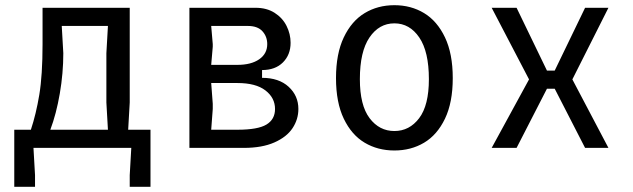

<svg xmlns="http://www.w3.org/2000/svg" viewBox="-20 -570 2440 740"><path d="M480 105 486 0H109L115 105V150H35V-70H99Q119 -130 131.5 -205Q144 -280 144 -400V-540H480V-175L474 -70H560V150H480ZM396 -70 390 -175V-365L396 -470H218L224 -365Q224 -288 210.5 -209.5Q197 -131 174 -70Z M710 -540H965Q1008 -540 1038.5 -520.5Q1069 -501 1084.5 -470Q1100 -439 1100 -405Q1100 -359 1070.5 -329.5Q1041 -300 990 -300V-270Q1055 -270 1092.5 -235.5Q1130 -201 1130 -150Q1130 -110 1107.5 -76Q1085 -42 1037.5 -21Q990 0 920 0H710ZM895 -70Q974 -70 1007 -90Q1040 -110 1040 -150Q1040 -193 1003 -221.5Q966 -250 895 -250H794L800 -170V-150L794 -70ZM895 -320Q948 -320 979 -341.5Q1010 -363 1010 -400Q1010 -429 991.5 -449.5Q973 -470 935 -470H794L800 -400V-390L794 -320Z M1500 -480Q1441 -480 1404 -425.5Q1367 -371 1367 -265Q1367 -164 1404.5 -114.5Q1442 -65 1500 -65Q1558 -65 1595.5 -114.5Q1633 -164 1633 -265Q1633 -371 1596 -425.5Q1559 -480 1500 -480ZM1500 -550Q1564 -550 1614.5 -519.5Q1665 -489 1695 -426Q1725 -363 1725 -269Q1725 -175 1695 -112.5Q1665 -50 1614.5 -20Q1564 10 1500 10Q1436 10 1385.5 -20Q1335 -50 1305 -112.5Q1275 -175 1275 -269Q1275 -363 1305 -426Q1335 -489 1385.5 -519.5Q1436 -550 1500 -550Z M2019 -264 1875 -540H1971L2088 -298H2118L2235 -540H2325L2186 -264L2325 0H2235L2118 -228H2088L1971 0H1875Z"/></svg>

Font: Sligoil Micro
Style: Regular
Weight: 400
Designer: Ariel Martín Pérez
Foundry: Igor Stepanchenko
Version: Version 1.001